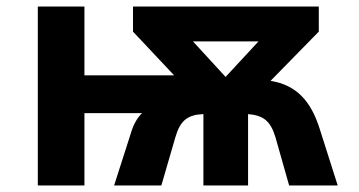

<svg xmlns="http://www.w3.org/2000/svg" viewBox="-20 -569 1100 589"><path d="M96 0H239V-222H416C402 -209 389 -187 382 -162L330 0H475L518 -148C533 -200 556 -217 604 -219V0H741V-219C788 -215 810 -198 825 -148L867 0H1016L960 -176C934 -257 891 -308 810 -321L958 -472V-549H388V-472L514 -338H239V-549H96ZM672 -333 572 -442H773Z"/></svg>

Font: Noto Sans Mono Condensed ExtraBold
Style: Regular
Weight: 800
Width: 3
Designer: Monotype Design Team
Foundry: Monotype Imaging Inc.
Version: Version 2.014